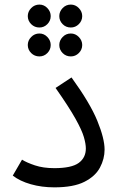

<svg xmlns="http://www.w3.org/2000/svg" viewBox="-20 -804 517 830"><path d="M35.2 -44.9 75.2 -113.8Q95.2 -101.1 131.1 -89.1Q167 -77.1 214.8 -77.1Q289.1 -77.1 320.1 -99.6Q351.1 -122.1 351.1 -162.1Q351.1 -182.1 342.5 -211.7Q334 -241.2 305.9 -291.5Q277.8 -341.8 220.2 -423.8L289.1 -469.2Q369.1 -358.9 400.6 -282Q432.1 -205.1 432.1 -157.2Q432.1 -117.2 412.1 -79.6Q392.1 -42 345 -18.1Q297.9 5.9 214.8 5.9Q160.2 5.9 113 -7.6Q65.9 -21 35.2 -44.9ZM150.4 -685.1Q129.4 -685.1 114.7 -699.7Q100.1 -714.4 100.1 -734.4Q100.1 -753.9 114.7 -769Q129.4 -784.2 150.4 -784.2Q170.4 -784.2 184.8 -769Q199.2 -753.9 199.2 -734.4Q199.2 -714.4 184.8 -699.7Q170.4 -685.1 150.4 -685.1ZM286.1 -685.1Q265.1 -685.1 250.7 -699.7Q236.3 -714.4 236.3 -734.4Q236.3 -753.9 250.7 -769Q265.1 -784.2 286.1 -784.2Q306.2 -784.2 320.8 -769Q335.4 -753.9 335.4 -734.4Q335.4 -714.4 320.8 -699.7Q306.2 -685.1 286.1 -685.1ZM150.4 -560.1Q129.4 -560.1 114.7 -574.7Q100.1 -589.4 100.1 -609.4Q100.1 -628.9 114.7 -644Q129.4 -659.2 150.4 -659.2Q170.4 -659.2 184.8 -644Q199.2 -628.9 199.2 -609.4Q199.2 -589.4 184.8 -574.7Q170.4 -560.1 150.4 -560.1ZM286.1 -560.1Q265.1 -560.1 250.7 -574.7Q236.3 -589.4 236.3 -609.4Q236.3 -628.9 250.7 -644Q265.1 -659.2 286.1 -659.2Q306.2 -659.2 320.8 -644Q335.4 -628.9 335.4 -609.4Q335.4 -589.4 320.8 -574.7Q306.2 -560.1 286.1 -560.1Z"/></svg>

Font: Kurinto Seri
Style: Regular
Weight: 400
Designer: Kurinto was developed by Clint Goss from a range of fonts that are compatible with the SIL Open Font License Version 1.1
Foundry: Clinton F. Goss
Version: Version 2.196; July 25, 2020